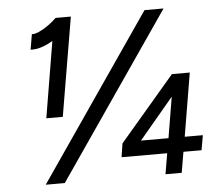

<svg xmlns="http://www.w3.org/2000/svg" viewBox="-51 -757 931 813"><g transform="rotate(-5 415.0 -350.0)"><path d="M138 -280 192 -604Q167 -589 143.5 -581.5Q120 -574 97 -575L108 -640Q121 -639 140.5 -648Q160 -657 179.5 -671Q199 -685 214 -700V-699L215 -700H279L208 -280ZM111 0 592 -700H673L192 0ZM620 0 635 -88H441L450 -146L684 -420H760L715 -151H792L781 -88H704L689 0ZM529 -151H646L675 -325Z"/></g></svg>

Font: Figtree
Style: Italic
Weight: 400
Italic angle: -9.5°
Foundry: Erik Kennedy
Version: Version 2.001; ttfautohint (v1.8.4.7-5d5b);gftools[0.9.27]